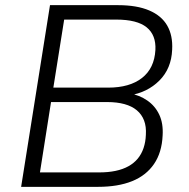

<svg xmlns="http://www.w3.org/2000/svg" viewBox="-20 -725 734 745"><path d="M62 0 174 -705H438Q511 -705 559 -684.5Q607 -664 629 -625.5Q651 -587 648 -532Q645 -459 598.5 -412.5Q552 -366 482 -355V-363Q521 -356 551.5 -335Q582 -314 598 -280Q614 -246 611 -199Q608 -133 577.5 -88.5Q547 -44 492.5 -22Q438 0 360 0ZM135 -56H364Q400 -56 428.5 -62Q457 -68 478.5 -80Q500 -92 514.5 -109.5Q529 -127 537 -150.5Q545 -174 546 -202Q548 -234 539 -257.5Q530 -281 511 -297Q492 -313 463 -321Q434 -329 396 -329H178ZM187 -385H400Q483 -385 531 -422.5Q579 -460 583 -531Q586 -589 549 -619Q512 -649 431 -649H229Z"/></svg>

Font: Nunito Sans 10pt Light
Style: Italic
Weight: 300
Italic angle: -9°
Designer: Vernon Adams
Foundry: Vernon Adams
Version: Version 3.101;gftools[0.9.27]